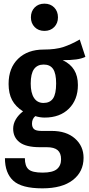

<svg xmlns="http://www.w3.org/2000/svg" viewBox="-20 -813 487 1050"><path d="M447 -502Q426 -492 396.5 -488Q367 -484 323 -484Q365 -464 385.5 -430.5Q406 -397 406 -348Q406 -268 357 -219Q308 -170 224 -170Q199 -170 173 -178Q155 -163 155 -137Q155 -117 166 -107Q177 -97 207 -97H263Q343 -97 390 -55.5Q437 -14 437 50Q437 126 378.5 171.5Q320 217 212 217Q98 217 52.5 175Q7 133 7 52H116Q116 95 136 113Q156 131 213 131Q268 131 291 112Q314 93 314 58Q314 24 295 8Q276 -8 236 -8H198Q122 -8 87 -35Q52 -62 52 -109Q52 -136 66.5 -160.5Q81 -185 106 -204Q65 -230 46 -266Q27 -302 27 -354Q27 -441 79 -491.5Q131 -542 219 -542Q284 -542 326.5 -556Q369 -570 416 -597ZM148 -356Q148 -305 166 -277.5Q184 -250 218 -250Q253 -250 270 -274.5Q287 -299 287 -357Q287 -411 270.5 -435.5Q254 -460 219 -460Q184 -460 166 -435Q148 -410 148 -356ZM297 -718Q297 -686 276.5 -665Q256 -644 223 -644Q190 -644 169.5 -665Q149 -686 149 -718Q149 -751 169.5 -772Q190 -793 223 -793Q256 -793 276.5 -772Q297 -751 297 -718Z"/></svg>

Font: Fira Sans Compressed Medium
Style: Regular
Weight: 500
Width: 1
Designer: bBox Type GmbH & Carrois Corporate GbR & Edenspiekermann AG
Foundry: bBox Type GmbH & Carrois Corporate GbR & Edenspiekermann AG
Version: Version 4.301